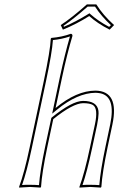

<svg xmlns="http://www.w3.org/2000/svg" viewBox="-20 -852 554 875"><path d="M390.1 -180.2 412.6 -285.2Q428.2 -357.9 403.3 -373.5Q389.2 -381.8 358.4 -381.8Q312 -380.9 222.7 -309.1L195.3 -180.2Q171.4 -66.4 167 0L164.6 2.9Q162.6 2.9 117.2 0L67.4 2.9L66.9 0Q90.8 -64.5 115.2 -180.2L179.2 -481Q209.5 -624 211.4 -675.8L213.9 -679.2Q261.7 -683.1 303.2 -698.2Q311 -696.3 310.1 -688Q285.6 -606.4 263.2 -501L233.4 -359.9Q329.1 -439 415.5 -439Q524.4 -437 492.2 -284.2L470.2 -180.2Q446.3 -66.4 441.9 0L439.5 2.9Q437.5 2.9 392.1 0L342.3 2.9L341.8 0Q365.7 -64.5 390.1 -180.2ZM418.9 -832Q449.7 -782.7 500 -737.8L479.5 -716.8Q423.3 -745.6 386.7 -778.8Q328.6 -742.2 266.6 -716.8L256.8 -737.8Q307.6 -771 376 -832ZM399.9 -177.7Q376.5 -67.9 356 -8.8Q372.6 -10.3 392.1 -9.8Q416 -9.8 432.6 -8.3Q437.5 -73.2 460.4 -182.1L482.4 -286.1Q508.3 -411.6 437.5 -426.8Q426.8 -428.7 415.5 -429.2Q332.5 -428.2 239.7 -352.1L217.8 -334L253.4 -502.9Q275.9 -607.4 298.8 -686Q261.7 -673.3 221.2 -669.4Q217.8 -614.3 189 -479L125 -177.7Q101.6 -67.9 80.6 -8.8Q97.2 -10.3 117.2 -9.8Q141.1 -9.8 157.7 -8.3Q162.6 -73.2 185.5 -182.1L213.9 -314.5L216.3 -316.9Q309.1 -392.1 358.4 -392.1Q422.9 -392.1 428.7 -346.7Q429.2 -340.3 429.2 -334.5Q428.7 -314 422.4 -282.7ZM413.1 -821.8H379.4Q315.4 -765.6 269.5 -734.4L271.5 -730Q328.1 -754.4 381.3 -787.6L387.7 -791.5L393.1 -786.6Q428.2 -755.4 477.5 -729.5L485.4 -737.3Q440.9 -778.8 413.1 -821.8Z"/></svg>

Font: Linux Biolinum Outline O
Style: Italic
Weight: 400
Italic angle: -12°
Designer: Philipp H. Poll
Foundry: Philipp H. Poll
Version: Version 0.6.2